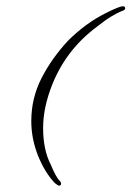

<svg xmlns="http://www.w3.org/2000/svg" viewBox="-20 -524 413 602"><path d="M372.6 -497.6Q372.6 -492.2 359.4 -488.3Q347.2 -483.4 328.9 -472.4Q310.5 -461.4 284.2 -440.4Q180.2 -363.3 137.2 -241.2Q115.2 -179.2 115.2 -122.1Q115.2 -54.2 139.2 -7.8Q147 11.2 154.1 24.2Q161.1 37.1 168 43.9Q171.4 46.9 171.4 52.2Q171.4 58.1 165 58.1Q162.1 58.1 152.3 50.3Q121.1 18.1 99.1 -36.1Q78.1 -89.8 78.1 -144Q78.1 -216.3 110.1 -278.8Q142.1 -341.3 193.4 -396.5Q219.2 -422.4 250.2 -445.3Q281.2 -468.3 318.4 -486.3Q355.5 -504.4 365.2 -504.4Q372.6 -504.4 372.6 -497.6Z"/></svg>

Font: ML-NILA03
Style: Regular
Weight: 400
Designer: CLT@C-DIT
Version: Version ML-NILA03 1.0